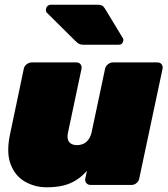

<svg xmlns="http://www.w3.org/2000/svg" viewBox="-20 -785 713 815"><path d="M178 10Q128 10 86 -14Q44 -38 25 -88Q6 -138 23 -217L81 -493Q83 -504 93 -512Q103 -520 114 -520H305Q316 -520 322 -512Q328 -504 326 -493L269 -224Q265 -206 268 -194Q271 -182 281 -175.5Q291 -169 307 -169Q331 -169 347 -183Q363 -197 369 -224L426 -493Q428 -504 438 -512Q448 -520 459 -520H649Q660 -520 666 -512Q672 -504 670 -493L571 -27Q569 -16 559.5 -8Q550 0 539 0H364Q353 0 346.5 -8Q340 -16 342 -27L349 -60Q328 -36 303.5 -20.5Q279 -5 249 2.5Q219 10 178 10ZM337 -595Q321 -595 313.5 -600Q306 -605 299 -612L177 -733Q174 -738 175 -745Q178 -765 198 -765H394Q405 -765 412 -762Q419 -759 427 -746L501 -624Q505 -619 503 -611Q500 -595 484 -595Z"/></svg>

Font: Rubik Light Black
Style: Italic
Weight: 900
Italic angle: -12°
Version: Version 2.104